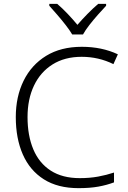

<svg xmlns="http://www.w3.org/2000/svg" viewBox="-20 -967 663 997"><path d="M404 -672Q316 -672 253 -632.5Q190 -593 156.5 -522.5Q123 -452 123 -359Q123 -263 153 -191.5Q183 -120 243.5 -81Q304 -42 394 -42Q446 -42 489.5 -50Q533 -58 572 -71V-20Q535 -6 491 2Q447 10 388 10Q280 10 207.5 -36Q135 -82 98.5 -165Q62 -248 62 -359Q62 -465 102.5 -547.5Q143 -630 219.5 -677Q296 -724 405 -724Q509 -724 592 -685L569 -634Q492 -672 404 -672ZM355 -788Q342 -810 321 -837Q300 -864 277 -890.5Q254 -917 236 -937V-947H277Q304 -924 331.5 -895Q359 -866 382 -838Q406 -866 434.5 -895Q463 -924 490 -947H531V-937Q512 -917 488.5 -890.5Q465 -864 444 -837Q423 -810 411 -788Z"/></svg>

Font: Noto Sans Arabic Light
Style: Regular
Weight: 300
Designer: Monotype Design Team, Nadine Chahine, Nizar Qandah and Khaled Hosny
Foundry: Monotype Imaging Inc.
Version: Version 2.012; ttfautohint (v1.8.4.7-5d5b)